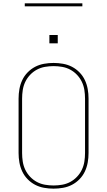

<svg xmlns="http://www.w3.org/2000/svg" viewBox="-20 -1119 640 1147"><path d="M300 8Q272 8 243.5 3Q215 -2 190 -15Q165 -28 145 -48.5Q125 -69 113 -94.5Q101 -120 96 -148Q91 -176 91 -205V-530Q91 -559 96 -587Q101 -615 113 -640.5Q125 -666 145 -686.5Q165 -707 190 -720Q215 -733 243.5 -738Q272 -743 300 -743Q328 -743 356.5 -738Q385 -733 410 -720Q435 -707 455 -686.5Q475 -666 487 -640.5Q499 -615 504 -587Q509 -559 509 -530V-205Q509 -176 504 -148Q499 -120 487 -94.5Q475 -69 455 -48.5Q435 -28 410 -15Q385 -2 356.5 3Q328 8 300 8ZM300 -11Q326 -11 351.5 -15.5Q377 -20 399.5 -32Q422 -44 440 -63Q458 -82 469 -105Q480 -128 484 -153.5Q488 -179 488 -205V-530Q488 -556 484 -581.5Q480 -607 469 -630Q458 -653 440 -672Q422 -691 399.5 -703Q377 -715 351.5 -719.5Q326 -724 300 -724Q274 -724 248.5 -719.5Q223 -715 200.5 -703Q178 -691 160 -672Q142 -653 131 -630Q120 -607 116 -581.5Q112 -556 112 -530V-205Q112 -179 116 -153.5Q120 -128 131 -105Q142 -82 160 -63Q178 -44 200.5 -32Q223 -20 248.5 -15.5Q274 -11 300 -11ZM275 -860V-910H325V-860ZM472 -1081H128V-1099H472Z"/></svg>

Font: Iosevka SS04 Thin Extended
Style: Regular
Weight: 100
Width: 7
Monospace: yes
Designer: Belleve Invis
Foundry: Belleve Invis
Version: Version 19.0.0; ttfautohint (v1.8.4)